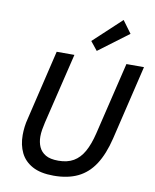

<svg xmlns="http://www.w3.org/2000/svg" viewBox="-101 -1017 898 1109"><g transform="rotate(10 348.0 -463.0)"><path d="M290 15Q213 15 165.5 -11Q118 -37 96 -82Q74 -127 74 -186Q74 -209 77 -234Q80 -259 87 -285L184 -693H288L188 -278Q183 -257 179.5 -235.5Q176 -214 176 -195Q176 -161 188 -134Q200 -107 227 -91Q254 -75 302 -75Q355 -75 391 -96Q427 -117 451 -159.5Q475 -202 491 -268L593 -693H696L592 -257Q569 -162 530 -102Q491 -42 432 -13.5Q373 15 290 15ZM411 -738 370 -789 533 -941 586 -869Z"/></g></svg>

Font: Ubuntu Sans Medium
Style: Italic
Weight: 500
Italic angle: -13.5°
Designer: Dalton Maag Ltd
Foundry: Dalton Maag Ltd
Version: Version 1.006